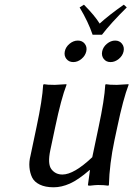

<svg xmlns="http://www.w3.org/2000/svg" viewBox="-20 -793 571 823"><path d="M377 -644Q358.4 -699.2 321.3 -761.2L339.8 -772.9Q386.2 -726.1 407.2 -691.9Q445.3 -727.1 510.7 -772.9L523.4 -761.2Q455.1 -693.8 417 -644ZM264.6 -540.5Q253.9 -554.2 257.8 -573Q261.7 -591.8 278.3 -605.5Q294.9 -619.1 313.7 -619.1Q332.5 -619.1 343.3 -605.5Q354 -591.8 349.9 -573Q345.7 -554.2 329.3 -540.5Q313 -526.9 294.2 -526.9Q275.4 -526.9 264.6 -540.5ZM424.6 -540.5Q414.1 -554.2 418 -573Q421.9 -591.8 438.5 -605.5Q455.1 -619.1 473.6 -619.1Q492.2 -619.1 502.9 -605.5Q513.7 -591.8 509.8 -573Q505.9 -554.2 489.3 -540.5Q472.7 -526.9 453.9 -526.9Q435.1 -526.9 424.6 -540.5ZM363.8 -64Q315.4 -22 279.5 -6.1Q243.7 9.8 210 9.8Q174.3 9.8 150.6 -1.7Q127 -13.2 117.7 -32.2Q108.4 -51.3 106.2 -75.7Q104 -100.1 110.8 -126L136.7 -249Q161.6 -365.7 165 -429.2L168 -432.1Q181.6 -429.2 215.3 -429.2L264.6 -432.1L265.1 -429.2Q242.2 -370.1 216.8 -249L195.8 -149.9Q183.1 -90.3 200.4 -67.6Q217.8 -44.9 247.6 -44.9Q296.9 -44.9 375.5 -119.1L402.8 -249Q427.7 -365.7 431.2 -429.2L433.6 -432.1Q447.3 -429.2 481 -429.2L530.8 -432.1L531.2 -429.2Q508.3 -370.1 482.9 -249L470.7 -191.9Q449.2 -90.3 446.8 0L444.3 2.9Q425.3 0 400.4 0Q389.6 0 365.2 2.9Q356.4 2.9 356.9 0L365.7 -64Z"/></svg>

Font: Linux Biolinum O
Style: Italic
Weight: 400
Italic angle: -12°
Designer: Philipp H. Poll
Foundry: Philipp H. Poll
Version: Version 1.1.3